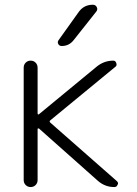

<svg xmlns="http://www.w3.org/2000/svg" viewBox="-20 -796 566 795"><path d="M364.3 -776.4Q376 -776.4 380.9 -766.1Q385.7 -755.9 377.9 -747.1L284.2 -628.9Q265.6 -605.5 235.4 -605.5Q225.6 -605.5 221.2 -613.8Q216.8 -622.1 222.7 -629.9L305.7 -746.1Q327.1 -776.4 364.3 -776.4ZM135.7 -326.2Q135.7 -323.2 137.7 -322.3Q139.6 -321.3 141.6 -323.2L380.9 -520.5Q411.1 -544.9 449.2 -544.9Q458 -544.9 461.4 -535.2Q464.8 -525.4 459 -520.5L188.5 -297.9Q182.6 -293 188.5 -288.1L462.9 -46.9Q468.8 -42 468.8 -36.1Q468.8 -34.2 466.8 -31.2Q463.9 -21.5 453.1 -21.5Q415 -21.5 385.7 -46.9L141.6 -263.7Q139.6 -264.6 137.7 -264.2Q135.7 -263.7 135.7 -261.7V-50.8Q135.7 -38.1 127.4 -29.8Q119.1 -21.5 106.9 -21.5Q94.7 -21.5 86.4 -29.8Q78.1 -38.1 78.1 -50.8V-515.6Q78.1 -528.3 86.4 -536.6Q94.7 -544.9 106.9 -544.9Q119.1 -544.9 127.4 -536.6Q135.7 -528.3 135.7 -515.6Z"/></svg>

Font: Gen Jyuu Gothic P Light
Style: Regular
Weight: 200
Designer: [Source Han Sans]
Ryoko NISHIZUKA  (kana & ideographs); Paul D. Hunt (Latin, Greek & Cyrillic); Wenlong ZHANG  (bopomofo
Version: Version 1.002.20150607